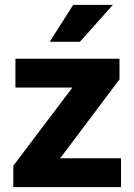

<svg xmlns="http://www.w3.org/2000/svg" viewBox="-20 -770 552 790"><path d="M478 -118.7V0H34.7V-87.9L277.8 -409.7H43.5V-528.3H471.7V-443.4L227.5 -118.7ZM184.6 -598.1 281.2 -750H444.3L309.1 -598.1Z"/></svg>

Font: Vazirmatn UI ExtraBold
Style: Regular
Weight: 800
Designer: Saber Rastikerdar
Foundry: Saber Rastikerdar
Version: Version 33.003